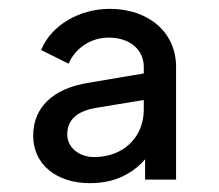

<svg xmlns="http://www.w3.org/2000/svg" viewBox="-20 -775 495 434"><path d="M183 -361C216 -361 244 -368 268 -382C284 -391 297 -402 308 -415V-369H378V-624C378 -701 317 -755 228 -755C161 -755 96 -719 73 -662L135 -631C150 -666 185 -690 226 -690C273 -690 305 -663 305 -624V-609L181 -588C98 -575 55 -531 55 -468C55 -404 107 -361 183 -361ZM305 -549V-527C305 -466 260 -420 193 -420C158 -420 132 -442 132 -471C132 -502 151 -523 196 -531Z"/></svg>

Font: Plus Jakarta Sans
Style: Regular
Weight: 400
Designer: Gumpita Rahayu
Foundry: Tokotype
Version: Version 2.071;gftools[0.9.30]